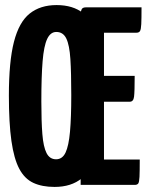

<svg xmlns="http://www.w3.org/2000/svg" viewBox="-20 -729 588 757"><path d="M195 8Q146 8 111.5 -8Q77 -24 56 -63.5Q35 -103 25 -173.5Q15 -244 15 -352Q15 -486 35 -564Q55 -642 97 -675.5Q139 -709 203 -709Q268 -709 308 -677Q348 -645 366 -568.5Q384 -492 384 -356Q384 -219 364 -139.5Q344 -60 302.5 -26Q261 8 195 8ZM201 -101Q226 -101 238.5 -127.5Q251 -154 256 -210Q261 -266 261 -354Q261 -441 257.5 -496Q254 -551 241.5 -577Q229 -603 202 -603Q179 -603 166 -575.5Q153 -548 148 -487.5Q143 -427 143 -329Q143 -251 147 -200.5Q151 -150 163.5 -125.5Q176 -101 201 -101ZM298 0V-680Q298 -680 301 -690Q304 -700 318 -700H538Q538 -655 537 -634Q536 -613 532 -606.5Q528 -600 518 -600H390V-100H531Q531 -53 530 -32Q529 -11 525 -5.5Q521 0 511 0ZM286 -328V-430H511Q511 -367 508.5 -347.5Q506 -328 492 -328Z"/></svg>

Font: Yanone Kaffeesatz ExtraLight
Style: Regular
Weight: 200
Designer: Yanone (Cyrillic: Daniel Pouzeot, Huerta Tipografica, and Cyreal)
Foundry: Yanone
Version: Version 2.003